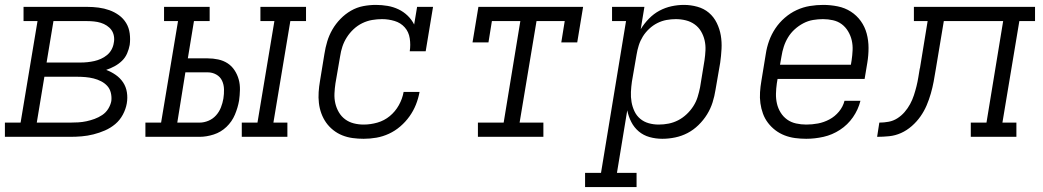

<svg xmlns="http://www.w3.org/2000/svg" viewBox="-33 -558 4253 783"><path d="M-13 0V-58H51L120 -472H63V-530H322Q346 -530 369 -527Q392 -524 413 -516.5Q434 -509 452 -496Q470 -483 481.5 -464Q493 -445 496 -421.5Q499 -398 496 -375Q493 -358 485.5 -340.5Q478 -323 464.5 -310Q451 -297 434.5 -288Q418 -279 400 -273Q421 -265 439 -252.5Q457 -240 469 -222Q481 -204 484.5 -181.5Q488 -159 484 -136Q480 -113 468 -90.5Q456 -68 437 -52Q418 -36 395 -26Q372 -16 348 -10Q324 -4 300.5 -2Q277 0 254 0ZM157 -303H296Q310 -303 324 -304.5Q338 -306 351.5 -309Q365 -312 378.5 -318Q392 -324 403.5 -333.5Q415 -343 422 -356Q429 -369 431 -383Q434 -397 431.5 -411Q429 -425 421.5 -435.5Q414 -446 402.5 -453.5Q391 -461 378 -465Q365 -469 350.5 -470.5Q336 -472 322 -472H185ZM117 -58H254Q270 -58 286.5 -59Q303 -60 319.5 -63.5Q336 -67 352.5 -73Q369 -79 384 -89Q399 -99 408.5 -114.5Q418 -130 421 -146Q423 -163 419 -179.5Q415 -196 404.5 -207.5Q394 -219 379.5 -226.5Q365 -234 349 -238Q333 -242 316 -243.5Q299 -245 282 -245H148Z M953 0V-58H1017L1086 -472H1029V-530H1215V-472H1151L1082 -58H1139V0ZM560 0V-58H624L693 -472H636V-530H822V-472H758L733 -320H814Q836 -320 857 -315.5Q878 -311 895 -300Q912 -289 923.5 -271.5Q935 -254 940.5 -234Q946 -214 945.5 -191.5Q945 -169 942 -148Q937 -119 925 -90.5Q913 -62 890.5 -40.5Q868 -19 838.5 -9.5Q809 0 781 0ZM690 -58H781Q799 -58 817 -65.5Q835 -73 848 -87.5Q861 -102 868 -120Q875 -138 878 -156Q881 -175 880.5 -194Q880 -213 872.5 -229Q865 -245 849 -254Q833 -263 814 -263H723Z M1450 8Q1427 8 1405 5Q1383 2 1363 -6Q1343 -14 1326 -27.5Q1309 -41 1297 -58Q1285 -75 1277.5 -95.5Q1270 -116 1267.5 -138Q1265 -160 1266.5 -182.5Q1268 -205 1272 -228L1290 -338Q1294 -364 1301.5 -389Q1309 -414 1322.5 -437.5Q1336 -461 1355.5 -481Q1375 -501 1398.5 -514.5Q1422 -528 1448 -533Q1474 -538 1500 -538Q1524 -538 1547.5 -534Q1571 -530 1592 -520Q1613 -510 1629.5 -494Q1646 -478 1656 -458L1668 -530H1733L1703 -349H1638Q1642 -375 1638 -401.5Q1634 -428 1617.5 -446.5Q1601 -465 1576 -472.5Q1551 -480 1525 -480Q1505 -480 1484.5 -476.5Q1464 -473 1444.5 -463.5Q1425 -454 1409 -439Q1393 -424 1381.5 -406Q1370 -388 1363.5 -368.5Q1357 -349 1354 -328L1335 -218Q1332 -198 1331 -177Q1330 -156 1334.5 -136.5Q1339 -117 1349 -100Q1359 -83 1374.5 -71.5Q1390 -60 1409.5 -55Q1429 -50 1450 -50Q1478 -50 1506 -58Q1534 -66 1556.5 -84.5Q1579 -103 1593.5 -129Q1608 -155 1613 -183H1678Q1673 -156 1663 -131Q1653 -106 1637 -83.5Q1621 -61 1599.5 -42.5Q1578 -24 1553 -12.5Q1528 -1 1502 3.5Q1476 8 1450 8Z M1916 0V-58H2021L2089 -472H1973L1959 -385H1894L1918 -530H2345L2321 -385H2256L2270 -472H2155L2086 -58H2183V0Z M2353 205V147H2418L2520 -472H2463V-530H2595L2580 -439Q2594 -462 2613.5 -482Q2633 -502 2656.5 -514.5Q2680 -527 2705.5 -532.5Q2731 -538 2756 -538Q2784 -538 2811 -530.5Q2838 -523 2858 -506Q2878 -489 2890 -464.5Q2902 -440 2906.5 -413.5Q2911 -387 2909.5 -358.5Q2908 -330 2904 -302L2885 -192Q2881 -166 2873 -140.5Q2865 -115 2850.5 -91.5Q2836 -68 2815.5 -48Q2795 -28 2771 -15.5Q2747 -3 2720.5 2.5Q2694 8 2668 8Q2641 8 2616 1Q2591 -6 2572 -22Q2553 -38 2541.5 -60.5Q2530 -83 2525 -108L2483 147H2563V205ZM2653 -50Q2674 -50 2694 -54Q2714 -58 2732.5 -67.5Q2751 -77 2767 -92Q2783 -107 2794.5 -125Q2806 -143 2812 -162.5Q2818 -182 2822 -202L2840 -312Q2843 -332 2844 -353Q2845 -374 2840.5 -393.5Q2836 -413 2826 -430Q2816 -447 2800 -458.5Q2784 -470 2764 -475Q2744 -480 2723 -480Q2704 -480 2685 -476.5Q2666 -473 2648 -464Q2630 -455 2614.5 -440.5Q2599 -426 2588.5 -409Q2578 -392 2572 -373Q2566 -354 2563 -335L2544 -225Q2541 -204 2540 -183Q2539 -162 2542.5 -142Q2546 -122 2554.5 -104Q2563 -86 2578 -73.5Q2593 -61 2612.5 -55.5Q2632 -50 2653 -50Z M3255 8Q3232 8 3209.5 5Q3187 2 3166.5 -6Q3146 -14 3129 -27Q3112 -40 3099 -57Q3086 -74 3078.5 -94.5Q3071 -115 3068 -137Q3065 -159 3066.5 -182Q3068 -205 3072 -228L3090 -338Q3094 -365 3103.5 -391.5Q3113 -418 3129 -442Q3145 -466 3167.5 -485.5Q3190 -505 3216 -517Q3242 -529 3269.5 -533.5Q3297 -538 3324 -538Q3354 -538 3383.5 -532Q3413 -526 3437 -510.5Q3461 -495 3477.5 -472Q3494 -449 3501.5 -421Q3509 -393 3509 -362.5Q3509 -332 3504 -302L3493 -236H3138L3135 -218Q3132 -197 3131.5 -176Q3131 -155 3135.5 -135.5Q3140 -116 3150.5 -99Q3161 -82 3177 -70.5Q3193 -59 3213.5 -54.5Q3234 -50 3255 -50Q3279 -50 3303 -54.5Q3327 -59 3349.5 -71Q3372 -83 3388.5 -103Q3405 -123 3411 -147H3476Q3467 -111 3445.5 -80Q3424 -49 3392.5 -28.5Q3361 -8 3325.5 0Q3290 8 3255 8ZM3148 -294H3437L3440 -312Q3443 -332 3444 -353Q3445 -374 3440.5 -393.5Q3436 -413 3425.5 -430.5Q3415 -448 3399.5 -459.5Q3384 -471 3364 -475.5Q3344 -480 3323 -480Q3303 -480 3282.5 -476.5Q3262 -473 3243 -463Q3224 -453 3208 -438.5Q3192 -424 3181 -406Q3170 -388 3163.5 -368Q3157 -348 3154 -328Z M3544 0 3553 -58Q3572 -58 3591 -61.5Q3610 -65 3626.5 -75.5Q3643 -86 3656 -101Q3669 -116 3678.5 -133.5Q3688 -151 3694 -169.5Q3700 -188 3704.5 -206Q3709 -224 3712 -242.5Q3715 -261 3718 -279Q3718 -280 3718.5 -280Q3719 -280 3719 -280V-281Q3719 -282 3719 -282Q3719 -282 3719 -282L3750 -472H3694V-530H4188V-472H4124L4055 -58H4112V0H3926V-58H3990L4058 -472H3816L3783 -274Q3779 -249 3774.5 -225Q3770 -201 3763 -176.5Q3756 -152 3746 -128.5Q3736 -105 3721 -83.5Q3706 -62 3685.5 -44Q3665 -26 3641.5 -15.5Q3618 -5 3593 -2.5Q3568 0 3544 0Z"/></svg>

Font: Iosevka Slab LtExObl
Style: Regular
Weight: 300
Width: 7
Italic angle: -9°
Monospace: yes
Designer: Belleve Invis
Foundry: Belleve Invis
Version: Version 11.1.0; ttfautohint (v1.8.3)